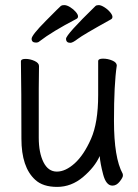

<svg xmlns="http://www.w3.org/2000/svg" viewBox="-20 -715 540 753"><path d="M256 -547Q239 -547 239 -563Q239 -579 354 -691Q358 -695 367 -695Q376 -695 389.5 -686.5Q403 -678 412 -667Q421 -656 421 -649Q421 -642 415 -639Q305 -578 285 -562.5Q265 -547 256 -547ZM118 -10Q64 -59 64 -171Q64 -368 62 -474Q62 -484 80 -484Q98 -484 115.5 -476Q133 -468 133 -456L132 -368V-175Q132 -116 150.5 -79Q169 -42 203 -42Q237 -42 273 -74.5Q309 -107 337 -170.5Q365 -234 365 -342V-475Q365 -485 384 -485Q403 -485 420.5 -477.5Q438 -470 438 -458Q427 -385 427 -241Q427 -96 461 -34Q462 -32 462 -26Q462 -19 449.5 -3Q437 13 421 13Q396 13 384.5 -31Q373 -75 371 -103Q352 -60 306 -21Q260 18 204 18Q148 18 118 -10ZM121 -548Q104 -548 104 -563Q104 -577 159.5 -633Q215 -689 219 -692Q223 -695 232 -695Q242 -695 255 -687Q268 -679 277 -668.5Q286 -658 286 -651Q286 -644 280 -641Q184 -591 135 -553Q130 -548 121 -548Z"/></svg>

Font: Moon Stars Kai T HW
Style: Regular
Weight: 400
Designer: GuiWonder
Version: Version 1.101